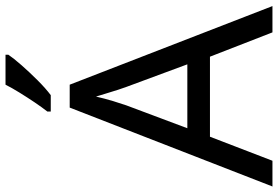

<svg xmlns="http://www.w3.org/2000/svg" viewBox="-172 -812 984 679"><g transform="rotate(-90 319.5 -472.0)"><path d="M545 0 459 -221H176L91 0H0L279 -717H360L638 0ZM352 -517Q349 -525 342 -546Q335 -567 328.5 -589.5Q322 -612 318 -624Q311 -593 302 -563.5Q293 -534 287 -517L206 -301H432ZM466 -934Q454 -916 429 -887.5Q404 -859 375.5 -830.5Q347 -802 323 -784H265V-796Q280 -815 297.5 -841Q315 -867 332 -894.5Q349 -922 360 -944H466Z"/></g></svg>

Font: Noto Sans Lepcha
Style: Regular
Weight: 400
Designer: Monotype Design Team
Foundry: Monotype Imaging Inc.
Version: Version 2.006; ttfautohint (v1.8.4.7-5d5b)